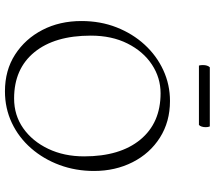

<svg xmlns="http://www.w3.org/2000/svg" viewBox="-66 -790 868 776"><g transform="rotate(90 368.0 -402.0)"><path d="M349 12Q264 12 200.5 -29Q137 -70 101 -139.5Q65 -209 65 -297Q65 -374 90.5 -439Q116 -504 160.5 -552.5Q205 -601 263.5 -628Q322 -655 388 -655Q472 -655 536 -614.5Q600 -574 635.5 -504Q671 -434 671 -348Q671 -274 647 -209Q623 -144 579.5 -94Q536 -44 477 -16Q418 12 349 12ZM378 -25Q446 -25 498.5 -62Q551 -99 581.5 -163Q612 -227 612 -308Q612 -453 544.5 -535Q477 -617 357 -617Q294 -617 241 -582Q188 -547 156 -483.5Q124 -420 124 -335Q124 -189 191 -107Q258 -25 378 -25ZM485 -772H245Q243 -778 243 -788Q243 -807 252 -816H491Q494 -809 494 -800Q494 -781 485 -772Z"/></g></svg>

Font: Petrona ExtraLight
Style: Regular
Weight: 200
Designer: Ringo R. Seeber
Foundry: Ringo R. Seeber
Version: Version 2.001; ttfautohint (v1.8.3)